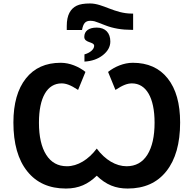

<svg xmlns="http://www.w3.org/2000/svg" viewBox="-20 -1089 1128 1119"><path d="M749 -1009.8C647 -1009.8 580.6 -1068.8 504.9 -1068.8C470.7 -1068.8 444.8 -1064.5 426.8 -1055.7C391.1 -1038.1 369.1 -1002 369.1 -938V-914.1H458C465.3 -952.6 477.1 -967.8 506.8 -967.8C515.1 -967.8 522.9 -966.8 531.2 -964.8C539.6 -962.4 560.1 -954.6 593.8 -941.4C638.2 -923.8 689.5 -915 748 -915H755.9V-1009.8ZM623 -847.2C623 -896.5 594.7 -928.2 543.9 -928.2C497.6 -928.2 471.2 -908.7 471.2 -874C471.2 -837.4 528.8 -847.2 528.8 -821.8C528.8 -802.2 505.9 -781.2 472.2 -772V-730C514.6 -732.4 550.3 -744.6 579.6 -767.6C608.4 -790.5 623 -816.9 623 -847.2ZM749 -603C831.5 -603 880.9 -520.5 880.9 -374C880.9 -293.9 866.7 -231.4 838.9 -187C811 -142.6 770.5 -120.1 717.8 -120.1C655.8 -120.1 592.8 -157.2 543.9 -223.1C495.6 -158.7 432.6 -120.1 370.1 -120.1C317.9 -120.1 277.8 -142.1 249.5 -186.5C221.2 -231 207 -293.5 207 -374C207 -521 255.4 -603 338.9 -603C363.8 -603 390.6 -594.2 435.1 -564.9L478 -669.9C439 -700.7 386.7 -723.1 334 -723.1C246.6 -723.1 179.2 -692.9 130.9 -631.8C82.5 -570.8 58.1 -484.9 58.1 -375C58.1 -252.4 85 -157.7 138.7 -90.8C191.9 -23.9 267.1 9.8 363.8 9.8C439.5 9.8 493.7 -16.1 543.9 -64.9C598.6 -11.7 654.3 9.8 724.1 9.8C821.3 9.8 896.5 -23.9 949.7 -91.3C1002.9 -158.2 1029.8 -252.9 1029.8 -375C1029.8 -485.4 1005.9 -570.8 957.5 -631.8C909.2 -692.9 841.3 -723.1 753.9 -723.1C701.7 -723.1 648.9 -700.7 609.9 -669.9L652.8 -564.9C697.3 -594.2 723.6 -603 749 -603Z"/></svg>

Font: Noto Reveo Sans
Style: Bold
Weight: 700
Designer: Monotype Design team
Foundry: Monotype Imaging Inc.
Version: Version 1.04